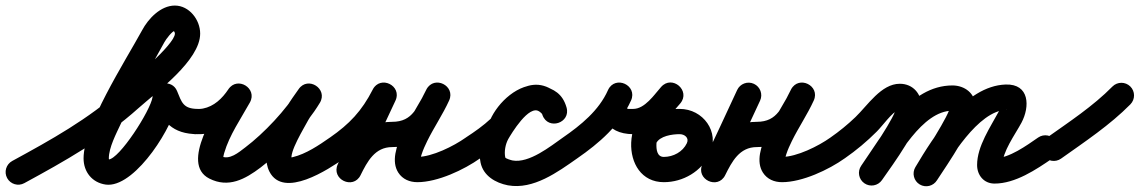

<svg xmlns="http://www.w3.org/2000/svg" viewBox="-64 -604 4060 684"><path d="M-38.5 30.5C-26.6 52.3 0.7 60.4 22.5 48.5C167 -30.1 305.3 -107.6 429 -218.5C492.4 -275.2 649.1 -388.3 649.1 -484.4C649.1 -533.4 610.2 -584.2 558.9 -584.2C508.5 -584.2 464.3 -537.7 442.2 -496.1C442.2 -496.1 442.3 -496.2 442.4 -496.3C442.5 -496.5 442.5 -496.6 442.5 -496.6C379.4 -381.5 233.7 -155.4 233.7 -39.9C233.7 8.4 264.2 46.8 312.8 53.6C315.9 54 319 54.2 322.1 54.2C423.9 54.2 555.8 -157 568.5 -245.6C568.5 -245.6 568.6 -246.2 568.7 -246.7C568.7 -247.3 568.8 -247.9 568.8 -247.9C569.1 -251.6 569.5 -255.3 569.8 -258.9C571.9 -281.7 545.9 -289 521.6 -285.4C497.3 -281.7 474.7 -267.1 483.4 -245.9C514.5 -170 550 -126.4 640.6 -126C665.4 -125.9 685.7 -146 685.8 -170.8C685.9 -195.7 665.8 -215.9 641 -216C588.5 -216.2 583.4 -239.2 566.6 -280.1C557.9 -301.2 537.4 -309.4 518.4 -306.5C499.5 -303.7 482.3 -289.8 480.2 -267.1C479.9 -263.4 479.5 -259.7 479.2 -256.1C479.2 -256.1 479.3 -256.7 479.3 -257.3C479.4 -257.8 479.5 -258.4 479.5 -258.4C472.4 -209.8 360.2 -35.8 322.1 -35.8C321.8 -35.8 322.7 -35.8 322.9 -35.8C323.5 -35.8 324 -35.7 324.5 -35.7C324.8 -35.6 325.5 -35.5 325.2 -35.6C324.2 -35.7 323.7 -37.4 323.7 -39.9C323.7 -78.3 350.1 -128.1 365.9 -162C412.5 -261.8 468.6 -356.9 521.5 -453.4C521.5 -453.4 521.5 -453.5 521.6 -453.7C521.7 -453.8 521.8 -453.9 521.8 -453.9C527.2 -464.3 550 -494.2 558.9 -494.2C560.9 -494.2 552.3 -497.6 553.5 -496.1C556.1 -492.9 559.1 -488.4 559.1 -484.4C559.1 -445.2 396.7 -310.4 369 -285.5C250.6 -179.4 117.7 -105.8 -20.5 -30.5C-42.3 -18.6 -50.4 8.7 -38.5 30.5Z M586 -171.9C585.5 -147 605.3 -126.5 630.1 -126C645.4 -125.7 660.2 -125.9 675.3 -128.8C739.3 -140.8 788.9 -182.7 824.4 -236C840.4 -260 828.2 -284.3 808.5 -296.3C788.8 -308.3 761.7 -308 747.7 -282.9C708.4 -212.3 576 -21.7 681.6 32.1C750 66.9 809.4 34.3 864.2 -7.1C939.9 -64.4 1026.7 -156.7 1075.5 -237.8C1090.5 -262.6 1079.9 -286.8 1061.5 -298.7C1043 -310.7 1016.6 -310.5 1000.1 -286.7C985.4 -265.6 969.7 -244.7 956.9 -222.3C956.9 -222.3 956.7 -222 956.5 -221.6C956.3 -221.3 956.2 -220.9 956.2 -220.9C923 -157.7 859.7 -63.5 895.9 7.5C895.9 7.5 895.9 7.5 895.9 7.5C895.9 7.5 895.9 7.5 895.9 7.5C946.1 105.5 1106.8 -0.9 1162.8 -40.1C1183.2 -54.4 1188.1 -82.5 1173.9 -102.8C1159.6 -123.2 1131.5 -128.1 1111.2 -113.9C1072.6 -86.9 1025.8 -55.3 979.4 -44.3C977.3 -43.9 975.3 -43.4 973.2 -43C970.6 -42.6 963 -43.6 965.4 -42.5C969.9 -40.4 978.7 -28.3 976.1 -33.5C976.1 -33.5 976.1 -33.5 976.1 -33.5C976.1 -33.5 976.1 -33.5 976.1 -33.5C963.3 -58.4 1019.8 -148.6 1035.8 -179.1C1035.8 -179.1 1035.7 -178.7 1035.5 -178.4C1035.3 -178 1035.1 -177.7 1035.1 -177.7C1046.5 -197.7 1060.8 -216.4 1073.9 -235.3C1090.5 -259.1 1079.1 -283.8 1059.9 -296.3C1040.6 -308.8 1013.4 -309.1 998.5 -284.2C955.5 -212.9 876.4 -129.3 809.8 -78.9C786.4 -61.2 753.5 -32.2 722.4 -48.1C723.7 -47.2 724.9 -46.4 726.1 -45.5C728.9 -42.9 729.5 -41.6 731 -38.4C731.9 -36.3 731.1 -41.3 731.5 -44.3C732.2 -49.4 733.4 -54.2 734.8 -59.2C753.4 -122.9 794.1 -181.1 826.3 -239.1C840.3 -264.3 829.1 -288 810.4 -299.4C791.7 -310.8 765.5 -309.9 749.6 -286C727.7 -253.2 698.4 -224.7 658.7 -217.2C649.7 -215.5 640.9 -215.8 631.9 -216C607 -216.5 586.5 -196.7 586 -171.9Z M1162.7 -40.1C1244.5 -96.9 1298.2 -154.4 1344.1 -244C1357.5 -270.2 1343.5 -293.4 1323.1 -303.5C1302.7 -313.5 1275.7 -310.2 1263.2 -283.6C1222 -195.4 1180.7 -107.2 1139.4 -19.1C1126.9 7.8 1140.6 30.9 1160.7 40.5C1180.8 50.2 1207.4 46.6 1220.5 20C1244.5 -28.3 1271.3 -80 1333 -80C1450 -80 1485.2 -150.7 1534.7 -243.3C1548.4 -268.9 1534.2 -292.1 1513.6 -302.2C1493 -312.4 1466 -309.5 1454 -283.1C1419.1 -206.1 1305.4 -66.2 1354.9 10.9C1370.2 34.7 1395.5 45 1423 45C1494.8 45 1588.9 1.1 1647.1 -40.4C1667.4 -54.8 1672.1 -82.9 1657.6 -103.1C1643.2 -123.4 1615.1 -128.1 1594.9 -113.6C1552.6 -83.5 1475.3 -45 1423 -45C1419.9 -45 1430.5 -39.1 1433.2 -32.7C1434.2 -30.2 1434 -38.4 1434.1 -39C1435.1 -44.6 1436.6 -49.9 1438.4 -55.3C1443.6 -71.2 1450.7 -86.5 1458 -101.5C1482.1 -150.5 1513.4 -196.2 1536 -245.9C1548 -272.3 1534.6 -295.1 1514.9 -304.8C1495.2 -314.6 1469 -311.3 1455.3 -285.7C1423 -225.2 1408.4 -170 1333 -170C1232.7 -170 1180.1 -101.3 1139.9 -20C1126.7 6.6 1140.7 29.8 1161.1 39.7C1181.5 49.5 1208.4 45.9 1221 19.1C1262.2 -69.1 1303.5 -157.2 1344.8 -245.4C1357.2 -272.1 1343.8 -295.1 1323.8 -304.9C1303.8 -314.7 1277.4 -311.2 1263.9 -285C1224.7 -208.3 1181.2 -162.5 1111.3 -113.9C1090.9 -99.8 1085.9 -71.7 1100.1 -51.3C1114.2 -30.9 1142.3 -25.9 1162.7 -40.1Z M1645.6 -39.3C1680.6 -62.1 1747.1 -101.4 1764.1 -139.8C1775.8 -166.1 1815.6 -214.5 1848.5 -211.2C1848.6 -211.2 1846.7 -211.6 1844.7 -212C1842.8 -212.3 1840.8 -212.7 1840.9 -212.7C1853.4 -209.2 1863.5 -211 1867.8 -196.4C1876 -168.5 1902.3 -161.8 1924.1 -168.9C1945.9 -176 1963.2 -197 1953.3 -224.3C1948.4 -237.8 1942.2 -249.2 1932.4 -260.1C1932.4 -260.1 1932 -260.5 1931.6 -261C1931.2 -261.4 1930.8 -261.8 1930.8 -261.8C1924 -268.6 1917 -275.1 1909 -280.4C1909 -280.4 1909.3 -280.2 1909.7 -279.9C1910.1 -279.7 1910.5 -279.4 1910.5 -279.4C1809.1 -353.1 1713.3 -230.8 1668 -152.5C1668 -152.5 1667.9 -152.2 1667.7 -152C1667.6 -151.7 1667.4 -151.5 1667.4 -151.5C1647.3 -114.3 1639.2 -66.4 1648 -24.8C1657.8 22.4 1701.3 47.6 1745.4 56.2C1745.4 56.2 1745.6 56.2 1745.8 56.2C1745.9 56.3 1746.1 56.3 1746.1 56.3C1836.3 72.4 1923.1 8.8 1992.9 -40.2C2013.2 -54.5 2018.1 -82.5 2003.8 -102.9C1989.5 -123.2 1961.5 -128.1 1941.1 -113.8C1897 -82.8 1821.3 -21.7 1761.9 -32.3C1761.9 -32.3 1762.1 -32.3 1762.2 -32.2C1762.4 -32.2 1762.6 -32.2 1762.6 -32.2C1758.1 -33 1737 -38.9 1736 -43.2C1731.7 -64 1736.5 -90 1746.6 -108.5C1746.6 -108.5 1746.4 -108.3 1746.3 -108C1746.1 -107.8 1746 -107.5 1746 -107.5C1757.3 -127.2 1820.7 -233.4 1857.5 -206.6C1857.5 -206.6 1857.9 -206.3 1858.3 -206.1C1858.7 -205.8 1859 -205.6 1859 -205.6C1862 -203.6 1864.6 -200.7 1867.2 -198.2C1867.2 -198.2 1866.8 -198.6 1866.4 -199C1866 -199.5 1865.5 -199.9 1865.6 -199.9C1867.6 -197.6 1867.6 -196.8 1868.7 -193.7C1878.6 -166.4 1904 -159.4 1925 -166.2C1945.9 -173.1 1962.4 -193.7 1954.2 -221.6C1940 -270.1 1909.9 -286.8 1865.1 -299.3C1865 -299.4 1863.1 -299.7 1861.3 -300.1C1859.4 -300.4 1857.6 -300.8 1857.5 -300.8C1782.7 -308.3 1710.3 -240.3 1681.9 -176.2C1681 -174.4 1686.4 -183 1684.9 -181.6C1658.2 -156.5 1627.2 -134.7 1596.4 -114.7C1575.6 -101.1 1569.7 -73.2 1583.3 -52.4C1596.9 -31.6 1624.8 -25.7 1645.6 -39.3Z M1992.6 -40C2070.6 -94 2144.6 -157.6 2184.1 -246.2C2196.2 -273.2 2182.1 -296 2161.8 -305.4C2141.5 -314.7 2115 -310.5 2102.3 -283.8C2062.2 -199 2091.6 -126.3 2191.9 -126C2191.9 -126 2191.9 -126 2192 -126C2192.1 -126 2192.1 -126 2192.1 -126C2268.1 -126.2 2312.9 -182.7 2358.7 -234.7C2378.3 -256.9 2370.8 -282.9 2353.6 -297.7C2336.4 -312.5 2309.6 -316.1 2290.5 -293.4C2241.3 -234.7 2188 -177.3 2184.6 -95.8C2184.6 -95.8 2184.6 -95.8 2184.6 -95.8C2184.6 -95.8 2184.6 -95.8 2184.6 -95.8C2181.8 -23 2220.9 45 2301 45C2369.3 45 2435.4 6.7 2464.6 -56C2501 -134 2440.7 -216.2 2357.3 -216C2357.3 -216 2357.3 -216 2357.4 -216C2357.5 -216 2357.5 -216 2357.5 -216C2294.4 -216.2 2222 -193.5 2192.5 -132.6C2181.7 -110.3 2191 -83.4 2213.4 -72.5C2235.7 -61.7 2262.6 -71 2273.5 -93.4C2286.4 -120.1 2331.8 -126.1 2357.3 -126C2357.3 -126 2357.3 -126 2357.4 -126C2357.5 -126 2357.5 -126 2357.5 -126C2374.7 -126 2391.9 -113.1 2383 -94C2368.5 -63 2334.4 -45 2301 -45C2276 -45 2273.8 -72.5 2274.6 -92.2C2274.6 -92.2 2274.6 -92.2 2274.6 -92.2C2274.6 -92.2 2274.6 -92.2 2274.6 -92.2C2276.9 -149 2324.9 -194.3 2359.5 -235.6C2378.5 -258.2 2371.3 -284 2354.4 -298.6C2337.4 -313.1 2310.9 -316.5 2291.3 -294.3C2266.5 -266.2 2233.1 -216.1 2191.9 -216C2191.9 -216 2191.9 -216 2192 -216C2192.1 -216 2192.1 -216 2192.1 -216C2161.4 -216.1 2167.6 -211.3 2183.7 -245.2C2196.4 -272 2182 -294.9 2161.4 -304.4C2140.8 -313.9 2114 -309.9 2101.9 -282.8C2069.5 -210.1 2005.3 -158.2 1941.4 -114C1921 -99.9 1915.9 -71.8 1930 -51.4C1944.1 -31 1972.2 -25.9 1992.6 -40Z M2562.1 -283.3C2521.5 -195 2480 -107.1 2438.5 -19.2C2425.8 7.7 2439.5 30.8 2459.6 40.5C2479.7 50.2 2506.3 46.6 2519.5 20C2543.5 -28.3 2570.3 -80 2632 -80C2749 -80 2784.2 -150.7 2833.7 -243.3C2847.4 -268.9 2833.2 -292.1 2812.6 -302.2C2792 -312.4 2765 -309.5 2753 -283.1C2718.1 -206.1 2604.4 -66.2 2653.9 10.9C2669.2 34.7 2694.5 45 2722 45C2793.8 45 2887.9 1.1 2946.1 -40.4C2966.4 -54.8 2971.1 -82.9 2956.6 -103.1C2942.2 -123.4 2914.1 -128.1 2893.9 -113.6C2851.6 -83.5 2774.3 -45 2722 -45C2718.9 -45 2729.5 -39.1 2732.2 -32.7C2733.2 -30.2 2733 -38.4 2733.1 -39C2734.1 -44.6 2735.6 -49.9 2737.4 -55.3C2742.6 -71.2 2749.7 -86.5 2757 -101.5C2781.1 -150.5 2812.4 -196.2 2835 -245.9C2847 -272.3 2833.6 -295.1 2813.9 -304.8C2794.2 -314.6 2768 -311.3 2754.3 -285.7C2722 -225.2 2707.4 -170 2632 -170C2531.7 -170 2479.1 -101.3 2438.9 -20C2425.7 6.7 2439.6 29.9 2460 39.8C2480.4 49.6 2507.2 46.1 2519.9 19.2C2561.5 -68.9 2603.1 -157.1 2643.9 -245.7C2654.3 -268.2 2644.4 -295 2621.8 -305.4C2599.3 -315.8 2572.5 -305.9 2562.1 -283.3Z M2945.7 -40.1C2986.4 -68.4 3024.4 -100.1 3059.4 -135.2C3081.6 -157.4 3110.9 -200.8 3138.8 -214.8C3139.7 -215.2 3140.6 -215.6 3141.6 -215.6C3143.2 -215.6 3138.3 -216.4 3136.8 -217.2C3132.7 -219.5 3129.2 -227.9 3129.2 -224C3129.2 -191.8 3029.8 -50.6 3004.1 -13.7C2989.9 6.7 2994.9 34.7 3015.3 48.9C3035.7 63.1 3063.7 58.1 3077.9 37.7C3117.6 -19.2 3219.2 -156.2 3219.2 -224C3219.2 -269.5 3188.6 -305.6 3141.6 -305.6C3075.3 -305.6 3026.9 -228.4 2983.6 -186.9C2955.8 -160.2 2925.9 -135.9 2894.3 -113.9C2873.9 -99.7 2868.9 -71.7 2883.1 -51.3C2897.3 -30.9 2925.3 -25.9 2945.7 -40.1ZM3077.9 37.7C3134.4 -43.4 3220.4 -209.6 3329.1 -209.6C3334 -209.6 3324.1 -214 3321.9 -219.8C3321.3 -221.5 3320.8 -226.9 3320.8 -225.1C3320.8 -197.6 3224.3 -50.4 3198.3 -10.6C3184.7 10.2 3190.6 38.1 3211.4 51.7C3232.2 65.3 3260.1 59.4 3273.7 38.6C3311.1 -18.7 3410.8 -161.1 3410.8 -225.1C3410.8 -271.3 3372.6 -299.6 3329.1 -299.6C3175 -299.6 3081.5 -124.8 3004.1 -13.7C2989.9 6.7 2994.9 34.7 3015.3 48.9C3035.7 63.1 3063.7 58.1 3077.9 37.7ZM3274.3 37.6C3319.2 -37.8 3419.8 -209.3 3521.6 -212.9C3524.6 -213 3518.8 -208.8 3509.2 -222.4C3498.4 -237.7 3509.6 -235.5 3495.5 -209.3C3464.4 -151.3 3416.9 -83.2 3416.9 -16.1C3416.9 20.2 3441 50 3479 50C3553 50 3626.9 0.4 3685.5 -39.9C3706 -54 3711.2 -82 3697.1 -102.5C3683 -123 3655 -128.2 3634.5 -114.1C3593.8 -86.1 3531.2 -40 3479 -40C3479.5 -40 3479.9 -40 3480.4 -39.9C3492.3 -39 3504.4 -29.2 3506.7 -17.3C3506.8 -16.7 3506.9 -15.9 3506.9 -16.1C3506.9 -63.4 3551.9 -123.9 3574.9 -166.7C3605.6 -224 3604.1 -305.9 3518.4 -302.9C3373.9 -297.7 3262.4 -118.3 3197 -8.5C3184.3 12.8 3191.2 40.5 3212.6 53.2C3233.9 65.9 3261.6 58.9 3274.3 37.6Z M3653.3 -49.6C3667.7 -29.3 3695.8 -24.6 3716.1 -39C3800.4 -98.9 3890.3 -158.5 3963.1 -232.4C3980.5 -250.2 3980.3 -278.7 3962.6 -296.1C3944.8 -313.5 3916.3 -313.3 3898.9 -295.6C3830 -225.5 3743.9 -169.2 3663.9 -112.3C3643.7 -97.9 3638.9 -69.9 3653.3 -49.6Z"/></svg>

Font: FRB American Cursive Guidelines Arrows Black
Style: Bold Italic
Weight: 900
Italic angle: -25°
Version: Version 2.0;Modular Font Editor K font №1